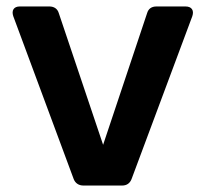

<svg xmlns="http://www.w3.org/2000/svg" viewBox="-20 -574 637 594"><path d="M133 -554H41C23 -554 15 -542 21 -524L208 -20C213 -7 224 0 238 0H358C372 0 382 -7 387 -20L575 -524C581 -542 573 -554 554 -554H464C449 -554 439 -547 435 -533L299 -126L162 -533C158 -547 147 -554 133 -554Z"/></svg>

Font: Arvore Sans SemiBold
Style: Regular
Weight: 600
Designer: Jonny Pinhorn (Latin) Dan Schunck (customization for Arvore)
Version: Version 1.000;Glyphs 3.3 (3305)